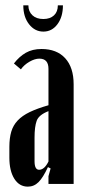

<svg xmlns="http://www.w3.org/2000/svg" viewBox="-20 -687 316 717"><path d="M15 -139Q15 -171 22 -195Q29 -219 46 -237Q63 -255 91 -268.5Q119 -282 161 -294V-430Q161 -468 127 -468Q110 -468 90 -456.5Q70 -445 58 -428L32 -450Q52 -476 76.5 -490Q101 -504 135 -504Q192 -504 223.5 -469.5Q255 -435 255 -372V0H161V-29L169 -58L159 -63Q141 -24 124 -7Q107 10 84 10Q52 10 33.5 -19.5Q15 -49 15 -98ZM126 -53Q146 -53 161 -84V-272Q125 -258 117 -236Q109 -214 109 -173V-85Q109 -53 126 -53ZM196 -667H215Q215 -624 194.5 -596.5Q174 -569 142 -569Q110 -569 88.5 -596.5Q67 -624 67 -667H86Q86 -644 101 -630Q116 -616 142 -616Q167 -616 181.5 -629.5Q196 -643 196 -667Z"/></svg>

Font: Moniqa ExtBd Cond Paragraph
Style: Regular
Weight: 800
Width: 3
Designer: Rajesh Rajput
Foundry: Rajesh Rajput
Version: Version 1.000